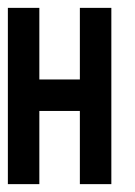

<svg xmlns="http://www.w3.org/2000/svg" viewBox="-20 -588 342 488"><path d="M0 -568H80V-386H183V-568H263V-120H183V-306H80V-120H0Z"/></svg>

Font: Satisfactory Mid
Style: Regular
Weight: 400
Designer: Sadat Fauzi
Foundry: Intuisi Creative
Version: Version 001.000